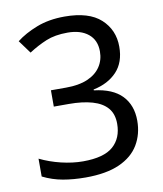

<svg xmlns="http://www.w3.org/2000/svg" viewBox="-83 -791 737 869"><g transform="rotate(-10 286.0 -357.0)"><path d="M493 -547Q493 -475 453 -432.5Q413 -390 345 -376V-372Q431 -362 473 -318Q515 -274 515 -203Q515 -141 486 -92.5Q457 -44 396.5 -17Q336 10 241 10Q185 10 137 1.5Q89 -7 45 -29V-111Q90 -89 142 -76.5Q194 -64 242 -64Q338 -64 380.5 -101.5Q423 -139 423 -205Q423 -250 399.5 -277.5Q376 -305 331 -318Q286 -331 223 -331H154V-406H224Q283 -406 322.5 -423Q362 -440 382.5 -470.5Q403 -501 403 -541Q403 -593 368 -621.5Q333 -650 273 -650Q215 -650 174 -633Q133 -616 93 -590L49 -650Q87 -680 143.5 -702Q200 -724 272 -724Q384 -724 438.5 -674Q493 -624 493 -547Z"/></g></svg>

Font: Noto Sans Adlam Unjoined
Style: Regular
Weight: 400
Designer: Mark Jamra, Neil Patel
Foundry: JamraPatel LLC
Version: Version 3.001